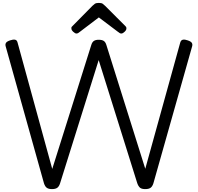

<svg xmlns="http://www.w3.org/2000/svg" viewBox="-20 -1289 1363 1323"><path d="M338 14Q315 14 302.5 5Q290 -4 283 -26L19 -970Q15 -984 21.5 -994Q28 -1004 50 -1011Q70 -1018 83.5 -1015.5Q97 -1013 101 -996L340 -125L609 -979Q615 -999 627 -1007Q639 -1015 660 -1015Q683 -1015 695 -1007Q707 -999 713 -979L981 -126L1222 -996Q1227 -1013 1240.5 -1015.5Q1254 -1018 1273 -1011Q1295 -1004 1301.5 -994Q1308 -984 1304 -970L1037 -26Q1030 -4 1017.5 5Q1005 14 981 14Q957 14 945.5 5Q934 -4 926 -26L660 -875L394 -26Q387 -4 374.5 5Q362 14 338 14ZM507 -1058Q497 -1058 484.5 -1070Q472 -1082 472 -1092Q472 -1095 472 -1099Q472 -1103 478 -1108L617 -1249Q624 -1256 633 -1262.5Q642 -1269 661 -1269Q680 -1269 688.5 -1262.5Q697 -1256 704 -1249L845 -1108Q850 -1103 850.5 -1099Q851 -1095 851 -1092Q851 -1082 838.5 -1070Q826 -1058 816 -1058Q809 -1058 804 -1061.5Q799 -1065 791 -1071L661 -1169L532 -1071Q525 -1065 519 -1061.5Q513 -1058 507 -1058Z"/></svg>

Font: Playwrite ES
Style: Regular
Weight: 400
Designer: Veronika Burian, José Scaglione
Foundry: TypeTogether
Version: Version 1.002